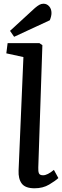

<svg xmlns="http://www.w3.org/2000/svg" viewBox="-20 -999 334 1033"><path d="M106 -692 14 -712 21 -767H192L208 -756L186 -98Q185 -77 189.5 -66.5Q194 -56 212 -56Q235 -56 270 -85L294 -41Q278 -26 244.5 -6Q211 14 166 14Q116 14 97 -11.5Q78 -37 80 -82ZM168 -956Q181 -967 191.5 -973Q202 -979 214 -979Q232 -979 244.5 -965Q257 -951 257 -929Q257 -912 248 -890L56 -801L34 -833Z"/></svg>

Font: Literata 12pt Medium
Style: Italic
Weight: 500
Italic angle: -2°
Designer: Latin by Veronika Burian and Jose Scaglione. Greek by Irene Vlachou. Cyrillic by Vera Evstafieva
Foundry: TypeTogether
Version: Version 3.002